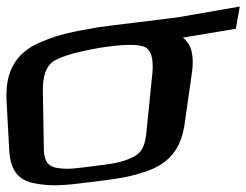

<svg xmlns="http://www.w3.org/2000/svg" viewBox="-89 -542 753 587"><path d="M214 -459C129 -444 97 -439 35 -413C-46 -379 -73 -317 -69 -236L-61 -86C-58 -28 -39 7 14 18C70 29 107 25 194 14C264 5 296 2 352 -16C428 -40 464 -87 475 -160L498 -321C505 -372 496 -408 470 -427L632 -454L644 -522L460 -490C437 -486 238 -463 214 -459ZM358 -132C354 -97 345 -73 312 -59C275 -43 251 -41 196 -34C141 -27 118 -23 83 -29C53 -35 45 -56 45 -90L42 -267C42 -311 53 -341 75 -355C99 -370 144 -383 211 -395C279 -406 326 -408 349 -400C372 -393 381 -366 377 -319Z"/></svg>

Font: Gamestation Warped
Style: Regular
Weight: 400
Designer: Jonas Hecksher
Foundry: Jonas Hecksher, Playtypeª, e-types AS
Version: Version 1.003